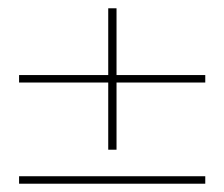

<svg xmlns="http://www.w3.org/2000/svg" viewBox="-20 -443 540 463"><path d="M26 0V-18H475V0ZM241 -82V-423H261V-82ZM26 -244V-262H475V-244Z"/></svg>

Font: DM Sans 9pt Thin
Style: Regular
Weight: 250
Version: Version 4.004;gftools[0.9.30]